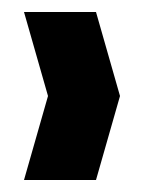

<svg xmlns="http://www.w3.org/2000/svg" viewBox="-20 -380 240 320"><path d="M20 -360H140L180 -220L140 -80H20L60 -220Z"/></svg>

Font: SOV_poster
Style: Bold
Weight: 700
Version: Version 1.00